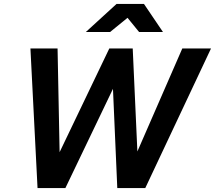

<svg xmlns="http://www.w3.org/2000/svg" viewBox="-20 -963 1100 983"><path d="M172.2 0 135.8 -715H274.7L286.5 -118.2H253.7L539.7 -715H659.5L686.5 -118.2H653.1L913.4 -715H1060.4L723.7 0H580.5L556.8 -544.9H576L314.7 0ZM419.3 -799 576.8 -943H717L814.4 -799H692.2L588 -927H700.7L543.5 -799Z"/></svg>

Font: Wix Madefor Text
Style: Italic
Weight: 400
Italic angle: -12°
Designer: Dalton Maag Ltd
Foundry: Dalton Maag Ltd
Version: Version 3.100